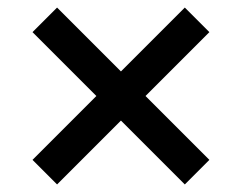

<svg xmlns="http://www.w3.org/2000/svg" viewBox="-20 -654 640 508"><path d="M469 -166 534 -231 131 -634 66 -569ZM131 -166 534 -569 469 -634 66 -231Z"/></svg>

Font: Victor Mono
Style: Bold
Weight: 700
Monospace: yes
Designer: Rune Bjørnerås
Version: Version 1.561;gftools[0.9.30]